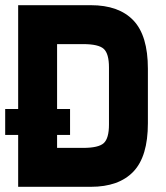

<svg xmlns="http://www.w3.org/2000/svg" viewBox="-20 -720 640 740"><path d="M250 -200V-300H0V-200ZM200 0V-700H50V0ZM330 0Q438 0 494 -58.5Q550 -117 550 -245V-350H400V-240Q400 -187 380 -168.5Q360 -150 300 -150H125L145 0ZM330 -700H135V-550H300Q360 -550 380 -531.5Q400 -513 400 -460V-350H550V-455Q550 -583 494 -641.5Q438 -700 330 -700Z"/></svg>

Font: Millimetre
Style: Bold
Weight: 800
Designer: Jérémy Landes
Version: Version 1.0